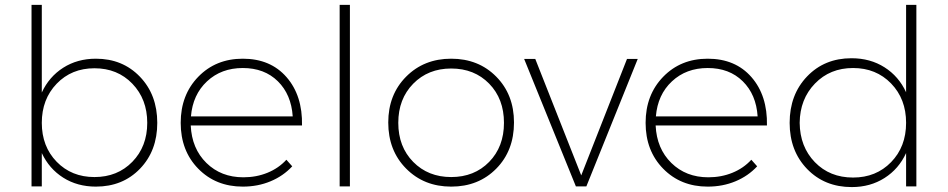

<svg xmlns="http://www.w3.org/2000/svg" viewBox="-20 -762 3875 785"><path d="M108.9 0V-742.2H150.9V-383.8Q180.7 -448.2 238.5 -485.1Q296.4 -522 372.1 -522Q481.4 -522 552.2 -448.2Q623 -374.5 623 -259.8Q623 -145.5 552.5 -72.3Q481.9 1 372.1 1Q296.4 1 238.5 -35.6Q180.7 -72.3 150.9 -136.2V0ZM366.2 -38.1Q460.4 -38.1 521.2 -100.6Q582 -163.1 582 -259.8Q582 -356.4 521.2 -419.7Q460.4 -482.9 366.2 -482.9Q272.5 -482.9 211.7 -419.7Q150.9 -356.4 150.9 -259.8Q150.9 -163.1 211.7 -100.6Q272.5 -38.1 366.2 -38.1Z M972.7 -522Q1085.9 -522 1151.6 -446.5Q1217.3 -371.1 1214.8 -249H759.8Q764.2 -154.3 824 -95.7Q883.8 -37.1 975.1 -37.1Q1028.3 -37.1 1073.7 -55.7Q1119.1 -74.2 1150.9 -108.9L1174.8 -82Q1138.2 -42.5 1086.2 -20.8Q1034.2 1 972.7 1Q862.3 1 790.5 -72.3Q718.8 -145.5 718.8 -259.8Q718.8 -374 790.5 -448Q862.3 -522 972.7 -522ZM760.7 -286.1H1176.8Q1170.9 -375.5 1116 -429.7Q1061 -483.9 972.7 -483.9Q884.8 -483.9 826.4 -429.4Q768.1 -375 760.7 -286.1Z M1368.7 0V-742.2H1410.6V0Z M1567.4 -261.2Q1567.4 -375 1640.4 -448.5Q1713.4 -522 1824.7 -522Q1936.5 -522 2009 -448.5Q2081.5 -375 2081.5 -261.2Q2081.5 -146 2009 -72.5Q1936.5 1 1824.7 1Q1713.4 1 1640.4 -72.8Q1567.4 -146.5 1567.4 -261.2ZM1824.7 -38.1Q1919.4 -38.1 1980 -100.1Q2040.5 -162.1 2040.5 -259.8Q2040.5 -357.9 1980 -419.9Q1919.4 -481.9 1824.7 -481.9Q1730.5 -481.9 1669.4 -419.7Q1608.4 -357.4 1608.4 -259.8Q1608.4 -162.1 1669.4 -100.1Q1730.5 -38.1 1824.7 -38.1Z M2123 -521H2168.5L2356.4 -44.9L2543.5 -521H2587.4L2377.4 0H2334.5Z M2873.5 -522Q2986.8 -522 3052.5 -446.5Q3118.2 -371.1 3115.7 -249H2660.6Q2665 -154.3 2724.9 -95.7Q2784.7 -37.1 2876 -37.1Q2929.2 -37.1 2974.6 -55.7Q3020 -74.2 3051.8 -108.9L3075.7 -82Q3039.1 -42.5 2987.1 -20.8Q2935.1 1 2873.5 1Q2763.2 1 2691.4 -72.3Q2619.6 -145.5 2619.6 -259.8Q2619.6 -374 2691.4 -448Q2763.2 -522 2873.5 -522ZM2661.6 -286.1H3077.6Q3071.8 -375.5 3016.8 -429.7Q2961.9 -483.9 2873.5 -483.9Q2785.6 -483.9 2727.3 -429.4Q2668.9 -375 2661.6 -286.1Z M3208.5 -259.8Q3208.5 -375 3279.8 -449.5Q3351.1 -523.9 3461.4 -523.9Q3538.1 -523.9 3596.4 -486.8Q3654.8 -449.7 3684.6 -384.8V-742.2H3726.6V0H3684.6V-136.2Q3654.8 -71.3 3596.4 -34.2Q3538.1 2.9 3462.4 2.9Q3351.6 2.9 3280 -71Q3208.5 -145 3208.5 -259.8ZM3249.5 -259.8Q3250.5 -162.1 3311.5 -99.1Q3372.6 -36.1 3467.8 -36.1Q3562 -36.1 3623.3 -99.1Q3684.6 -162.1 3684.6 -259.8Q3684.6 -357.4 3623.3 -420.7Q3562 -483.9 3467.8 -483.9Q3373.5 -483.9 3312 -420.4Q3250.5 -356.9 3249.5 -259.8Z"/></svg>

Font: Trueno UltraLight
Style: Regular
Weight: 250
Designer: Julieta Ulanovsky
Foundry: Julieta Ulanovsky
Version: Version 3.001b | FøM Fix